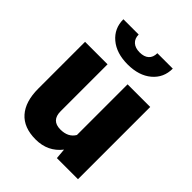

<svg xmlns="http://www.w3.org/2000/svg" viewBox="-215 -867 993 993"><g transform="rotate(45 282.0 -370.5)"><path d="M360.8 -57.1Q308.6 9.8 219.7 9.8Q132.8 9.8 88.1 -40.8Q43.5 -91.3 43.5 -186V-528.3H208V-185.1Q208 -117.2 273.9 -117.2Q330.6 -117.2 354.5 -157.7V-528.3H520V0H365.7ZM462.4 -751Q462.4 -684.1 413.1 -642.6Q363.8 -601.1 281.7 -601.1Q199.7 -601.1 150.4 -642.6Q101.1 -684.1 101.1 -751H212.9Q212.9 -721.7 231.2 -705.3Q249.5 -689 281.7 -689Q314 -689 331.8 -704.8Q349.6 -720.7 349.6 -751Z"/></g></svg>

Font: Roboto
Style: Regular
Weight: 900
Designer: Google
Version: Version 2.001171; 2014